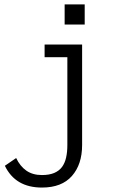

<svg xmlns="http://www.w3.org/2000/svg" viewBox="-20 -657 586 870"><path d="M363.8 -545.9H272.9V-637.2H363.8ZM169.9 192.9Q49.8 192.9 2 94.2L53.2 59.1Q70.8 96.2 99.4 116.2Q127.9 136.2 169.9 136.2Q203.1 136.2 225.6 126.7Q248 117.2 261 99.6Q273.9 82 279.5 57.1Q285.2 32.2 285.2 0V-397.9H182.1V-455.1H352.1V0Q352.1 87.9 305.9 140.4Q259.8 192.9 169.9 192.9Z"/></svg>

Font: Anonymous Pro
Style: Regular
Weight: 400
Monospace: yes
Designer: Mark Simonson
Version: Version 1.003